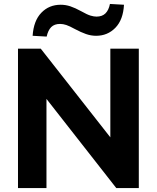

<svg xmlns="http://www.w3.org/2000/svg" viewBox="-20 -951 793 971"><path d="M71 0V-705H186L565 -222H538V-705H682V0H568L189 -484H215V0ZM216 -766 145 -770Q150 -846 189 -886.5Q228 -927 287 -927Q312 -927 336 -919Q360 -911 391 -894Q421 -877 438 -872Q455 -867 468 -867Q497 -867 513.5 -883.5Q530 -900 536 -931L607 -927Q603 -851 563.5 -810.5Q524 -770 466 -770Q440 -770 414.5 -779Q389 -788 359 -804Q332 -819 315.5 -824.5Q299 -830 284 -830Q255 -830 239 -814Q223 -798 216 -766Z"/></svg>

Font: Nunito Sans 12pt ExtraLight ExtraBold
Style: Regular
Weight: 800
Version: Version 3.101;gftools[0.9.27]